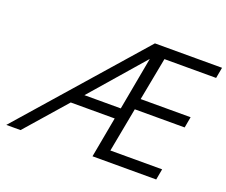

<svg xmlns="http://www.w3.org/2000/svg" viewBox="-120 -926 1312 1113"><g transform="rotate(20 536.5 -369.5)"><path d="M11.2 0 659.2 -738.8H1073.2L1061 -671.9H742.2L691.9 -407.2H1000L987.8 -339.8H680.2L628.9 -66.9H948.2L936 0H543L588.9 -250H317.9L99.1 0ZM377.9 -316.9H602.1L662.1 -644Z"/></g></svg>

Font: Involve
Style: Italic
Weight: 400
Italic angle: -10.5°
Designer: Stefan Peev
Foundry: Context Ltd.
Version: Version 1.001